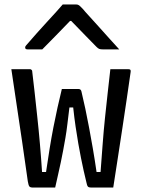

<svg xmlns="http://www.w3.org/2000/svg" viewBox="-20 -843 640 863"><path d="M258 -443H333Q336 -443 338.5 -442Q341 -441 343 -438.5Q345 -436 346 -432Q355 -395 363.5 -354.5Q372 -314 380.5 -269Q389 -224 397.5 -174.5Q406 -125 414 -70H432Q437 -136 441.5 -196.5Q446 -257 452 -314Q458 -371 464 -425Q470 -479 476 -532H557Q561 -532 563.5 -531Q566 -530 567 -527Q568 -524 567 -518Q559 -461 549.5 -397Q540 -333 530 -266.5Q520 -200 509.5 -132.5Q499 -65 489 0H389Q379 0 375 -4.5Q371 -9 368 -25Q362 -49 356 -76Q350 -103 344 -133Q338 -163 332 -197.5Q326 -232 320 -272.5Q314 -313 309 -360H292Q287 -320 283 -286Q279 -252 274 -223Q269 -194 264 -167.5Q259 -141 253.5 -114.5Q248 -88 241.5 -60Q235 -32 228 0H128Q116 0 112 -5Q108 -10 105 -28Q100 -63 93.5 -108.5Q87 -154 79.5 -206Q72 -258 63.5 -313.5Q55 -369 47 -424.5Q39 -480 31 -532H114Q118 -532 120 -530.5Q122 -529 123.5 -527Q125 -525 125 -520Q130 -481 135.5 -429.5Q141 -378 147.5 -318.5Q154 -259 159.5 -195.5Q165 -132 169 -70H187Q195 -125 203 -174.5Q211 -224 220 -270.5Q229 -317 238.5 -359.5Q248 -402 258 -443ZM262 -823H322Q330 -823 335.5 -819Q341 -815 354 -801Q361 -792 380 -771.5Q399 -751 423 -724Q447 -697 471.5 -670Q496 -643 516 -621H443Q432 -621 426.5 -623Q421 -625 414 -632Q401 -645 366 -681Q338 -710 300 -749H295Q258 -711 231 -683Q197 -648 170 -621H104Q100 -621 97.5 -622Q95 -623 94 -625.5Q93 -628 93 -630Q93 -634 97 -638.5Q101 -643 114 -658Q126 -672 146 -694.5Q166 -717 189 -742Q212 -767 232 -789Q252 -811 262 -823Z"/></svg>

Font: Code D OnePiece
Style: Regular
Weight: 400
Version: Version 1.085; ttfautohint (v1.8.4.7-5d5b);Nerd Fonts 3.0.2